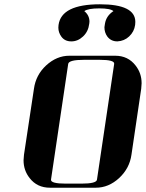

<svg xmlns="http://www.w3.org/2000/svg" viewBox="-20 -875 681 895"><path d="M89.8 -127.9Q89.8 -136.2 91.8 -153.8L138.2 -460.9Q147 -525.4 194.8 -569.8Q244.1 -615.2 303.2 -615.2H517.1Q576.7 -615.2 611.8 -569.8Q640.1 -534.2 640.1 -486.8Q640.1 -478.5 638.2 -460.9L592.8 -153.8Q584 -90.3 535.2 -44.9Q486.3 0 426.8 0H212.9Q152.8 0 118.2 -44.9Q89.8 -80.6 89.8 -127.9ZM217.8 -38.1Q214.8 -19 287.1 -19H358.9Q430.7 -19 432.1 -38.1L512.2 -577.1Q515.1 -596.2 443.8 -596.2H372.1Q300.8 -596.2 297.9 -577.1ZM252 -746.1Q252 -753.9 252.9 -758.8Q266.1 -855 445.8 -855Q610.8 -855 610.8 -772.9Q610.8 -763.7 609.9 -758.8Q605.5 -727.1 582 -705.1Q559.1 -683.6 526.9 -682.1Q497.1 -682.1 480 -705.1Q466.8 -723.6 466.8 -748Q466.8 -749.5 469.2 -764.2Q475.1 -801.3 508.8 -823.2Q494.6 -835.9 442.9 -835.9Q390.6 -835.9 373 -823.2Q397 -803.7 397 -773.9Q397 -772.5 396.5 -769.3Q396 -766.1 396 -764.2Q391.6 -728 367.2 -705.1Q342.8 -682.1 313 -682.1H312Q282.2 -682.1 266.1 -704.1Q252 -723.6 252 -746.1Z"/></svg>

Font: Hjet
Style: Italic
Weight: 400
Designer: T. Christopher White
Version: Version 1.2